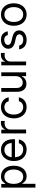

<svg xmlns="http://www.w3.org/2000/svg" viewBox="1690 -2284 799 4218"><g transform="rotate(-90 2089.0 -174.5)"><path d="M76.7 204.5H160.5V-83.8H167.6C186.1 -54 221.6 11.4 326.7 11.4C463.1 11.4 558.2 -98 558.2 -271.3C558.2 -443.2 463.1 -552.6 325.3 -552.6C218.8 -552.6 186.1 -487.2 167.6 -458.8H157.7V-545.5H76.7ZM159.1 -272.7C159.1 -394.9 213.1 -477.3 315.3 -477.3C421.9 -477.3 474.4 -387.8 474.4 -272.7C474.4 -156.2 420.5 -63.9 315.3 -63.9C214.5 -63.9 159.1 -149.1 159.1 -272.7Z M914.8 11.4C1040.5 11.4 1120 -62.5 1134.2 -159.1H1050.4C1034.8 -99.4 985.1 -63.9 914.8 -63.9C816.4 -63.9 748.6 -127.5 744.7 -244.3H1140.6V-279.8C1140.6 -483 1019.9 -552.6 906.2 -552.6C758.5 -552.6 660.5 -436.1 660.5 -268.5C660.5 -100.9 757.1 11.4 914.8 11.4ZM744.7 -316.8C750.4 -401.6 810.4 -477.3 906.2 -477.3C997.2 -477.3 1055.4 -409.1 1055.4 -316.8Z M1268.5 0H1352.3V-345.2C1352.3 -419 1410.5 -473 1490.1 -473C1512.4 -473 1535.5 -468.8 1541.2 -467.3V-552.6C1531.6 -553.3 1509.6 -554 1497.2 -554C1431.8 -554 1375 -517 1355.1 -463.1H1349.4V-545.5H1268.5Z M1845.2 11.4C1965.9 11.4 2045.5 -62.5 2059.7 -159.1H1975.9C1960.2 -99.4 1910.5 -63.9 1845.2 -63.9C1745.7 -63.9 1681.8 -146.3 1681.8 -272.7C1681.8 -396.3 1747.2 -477.3 1845.2 -477.3C1919 -477.3 1963.1 -431.8 1975.9 -382.1H2059.7C2045.5 -484.4 1958.8 -552.6 1843.8 -552.6C1696 -552.6 1598 -436.1 1598 -269.9C1598 -106.5 1691.8 11.4 1845.2 11.4Z M2525.6 -223C2525.6 -120.7 2447.4 -73.9 2384.9 -73.9C2315.3 -73.9 2265.6 -125 2265.6 -204.5V-545.5H2181.8V-198.9C2181.8 -59.7 2255.7 7.1 2358 7.1C2440.3 7.1 2494.3 -36.9 2519.9 -92.3H2525.6V0H2609.4V-545.5H2525.6Z M2762.8 0H2846.6V-345.2C2846.6 -419 2904.8 -473 2984.4 -473C3006.7 -473 3029.8 -468.8 3035.5 -467.3V-552.6C3025.9 -553.3 3003.9 -554 2991.5 -554C2926.1 -554 2869.3 -517 2849.4 -463.1H2843.8V-545.5H2762.8Z M3428.3 -402 3510.7 -402.7C3492.2 -500.7 3429 -552.6 3325.3 -552.6C3213.1 -552.6 3127.8 -487.2 3127.8 -394.9C3127.8 -319.6 3172.6 -269.2 3272.7 -245.7L3363.6 -224.4C3418.7 -211.6 3444.6 -185.4 3444.6 -147.7C3444.6 -100.9 3394.9 -62.5 3323.9 -62.5C3256.4 -62.5 3213.4 -92 3197.4 -152.7L3113.6 -153.4C3134.9 -34.4 3214.8 11.4 3325.3 11.4C3445 11.4 3531.2 -57.9 3531.2 -152C3531.2 -228 3483.7 -275.9 3386.4 -299.7L3305.4 -319.6C3240.8 -335.6 3211.6 -357.2 3211.6 -399.1C3211.6 -446 3261.4 -480.1 3325.3 -480.1C3394.2 -480.1 3415.1 -441.4 3428.3 -402Z M3879.3 11.4C4027 11.4 4126.4 -100.9 4126.4 -269.9C4126.4 -440.3 4027 -552.6 3879.3 -552.6C3731.5 -552.6 3632.1 -440.3 3632.1 -269.9C3632.1 -100.9 3731.5 11.4 3879.3 11.4ZM3715.9 -269.9C3715.9 -379.3 3767 -477.3 3879.3 -477.3C3991.5 -477.3 4042.6 -379.3 4042.6 -269.9C4042.6 -160.5 3991.5 -63.9 3879.3 -63.9C3767 -63.9 3715.9 -160.5 3715.9 -269.9Z"/></g></svg>

Font: Margiela Sans
Style: Regular
Weight: 400
Designer: Stefan Endress, Andreas Faust
Version: Version 1.100;FEAKit 1.0